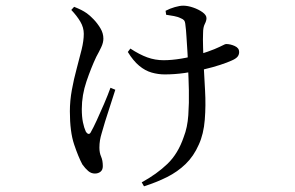

<svg xmlns="http://www.w3.org/2000/svg" viewBox="-20 -578 1040 676"><path d="M479 64Q532 35 569.5 -1Q607 -37 627 -96Q640 -129 643 -172.5Q646 -216 645 -260Q644 -304 642 -342Q642 -366 640 -394.5Q638 -423 636.5 -449Q635 -475 633 -488Q632 -502 628 -506.5Q624 -511 616 -514Q606 -519 592.5 -521.5Q579 -524 565 -526L563 -540Q578 -548 595.5 -553Q613 -558 625 -558Q641 -558 660 -551.5Q679 -545 693 -535Q707 -525 707 -514Q707 -505 701 -493.5Q695 -482 695 -462Q694 -442 695 -411Q696 -380 697 -351Q699 -311 702 -259Q705 -207 701 -156.5Q697 -106 680 -69Q662 -28 633.5 -0.5Q605 27 568 45.5Q531 64 487 78ZM314 33Q301 33 290.5 24Q280 15 270 1Q256 -25 241 -69.5Q226 -114 226 -186Q226 -223 233 -261.5Q240 -300 250 -336.5Q260 -373 267.5 -404Q275 -435 275 -459Q275 -481 263 -501.5Q251 -522 231 -543L241 -554Q256 -548 266 -543Q276 -538 286 -531Q296 -524 309.5 -510Q323 -496 333.5 -478.5Q344 -461 344 -442Q344 -428 336.5 -412Q329 -396 319 -378Q301 -340 284.5 -291.5Q268 -243 268 -194Q268 -167 272 -147.5Q276 -128 282 -115Q287 -107 292 -106.5Q297 -106 301 -115Q308 -127 320.5 -154Q333 -181 346.5 -212.5Q360 -244 369 -269L386 -262Q378 -236 368 -206Q358 -176 350 -150Q342 -124 338 -109Q334 -96 332 -84Q330 -72 330 -58Q330 -40 336 -26.5Q342 -13 342 7Q342 20 334 26.5Q326 33 314 33ZM560 -316Q537 -316 514 -322.5Q491 -329 470 -346.5Q449 -364 430 -395L439 -407Q471 -386 498.5 -376Q526 -366 556 -366Q584 -366 617.5 -371.5Q651 -377 682 -386.5Q713 -396 735 -405Q756 -414 764.5 -418.5Q773 -423 776 -423Q791 -423 806.5 -416Q822 -409 822 -395Q822 -385 816 -378Q810 -371 796 -365Q781 -358 755 -349.5Q729 -341 697 -333.5Q665 -326 630 -321Q595 -316 560 -316Z"/></svg>

Font: Noto Serif TC
Style: Regular
Weight: 400
Designer: Ryoko NISHIZUKA  (kana & ideographs); Frank Grießhammer (Latin, Greek & Cyrillic); Wenlong ZHANG  (bopomofo); Sandoll Co
Foundry: Adobe
Version: Version 2.003-H1;hotconv 1.1.1;makeotfexe 2.6.0